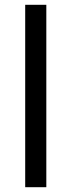

<svg xmlns="http://www.w3.org/2000/svg" viewBox="-20 -780 298 800"><path d="M173 0V-760H85V0Z"/></svg>

Font: Noto Sans Hebrew Droid Medium
Style: Regular
Weight: 500
Designer: Monotype Design Team
Foundry: Monotype Imaging Inc.
Version: Version 1.100